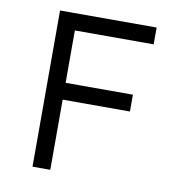

<svg xmlns="http://www.w3.org/2000/svg" viewBox="-75 -719 730 787"><g transform="rotate(10 290.0 -325.0)"><path d="M112 0V-650H514V-580H186V-362H466V-292H186V0Z"/></g></svg>

Font: Sometype Mono
Style: Regular
Weight: 400
Monospace: yes
Designer: Ryoichi Tsunekawa
Foundry: Dharma Type
Version: Version 1.000; ttfautohint (v1.8.3)